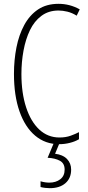

<svg xmlns="http://www.w3.org/2000/svg" viewBox="-20 -744 461 1004"><path d="M286 -689Q234 -689 196.5 -661Q159 -633 136.5 -586Q114 -539 103 -479.5Q92 -420 92 -357Q92 -258 116.5 -183Q141 -108 185.5 -66.5Q230 -25 291 -25Q324 -25 350 -34.5Q376 -44 393 -53V-16Q373 -4 345.5 3Q318 10 289 10Q217 10 164 -34.5Q111 -79 82 -161.5Q53 -244 53 -358Q53 -430 66 -496Q79 -562 107 -613.5Q135 -665 179 -694.5Q223 -724 286 -724Q345 -724 397 -695L381 -662Q357 -677 332.5 -683Q308 -689 286 -689ZM352 143Q352 188 322 214Q292 240 240 240Q230 240 216.5 238.5Q203 237 192 234V204Q216 211 238 211Q272 211 295 193.5Q318 176 318 143Q318 110 293 96.5Q268 83 229 81L263 0H293L268 60Q309 65 330.5 87.5Q352 110 352 143Z"/></svg>

Font: Noto Sans Lao Looped ExtraCondensed ExtraLight
Style: Regular
Weight: 200
Width: 2
Designer: Mark Frömberg, Ben Mitchell
Foundry: The Fontpad Ltd
Version: Version 1.002; ttfautohint (v1.8.4.7-5d5b)